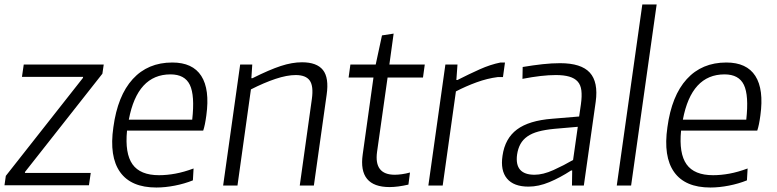

<svg xmlns="http://www.w3.org/2000/svg" viewBox="-37 -828 3467 857"><path d="M-11 -43 333 -480 334 -485H61L69 -540H426L420 -499L75 -61L74 -56H368L360 -1H-17Z M661 9Q548 9 499 -60Q450 -129 469 -260Q488 -401 555.5 -475Q623 -549 732 -549Q823 -549 861.5 -489Q900 -429 884 -313Q878 -268 870 -245H530Q520 -143 554.5 -94.5Q589 -46 673 -46Q708 -46 746 -53Q784 -60 827 -76L824 -23Q787 -8 743.5 0.5Q700 9 661 9ZM724 -496Q576 -496 538 -294H821Q833 -402 810.5 -449Q788 -496 724 -496Z M1035 -540H1089L1085 -479H1090Q1166 -517 1216.5 -533.5Q1267 -550 1311 -550Q1377 -550 1404.5 -515.5Q1432 -481 1421 -405L1364 0H1301L1355 -386Q1363 -444 1345.5 -468.5Q1328 -493 1283 -493Q1244 -493 1193 -476Q1142 -459 1083 -429L1023 0H959Z M1702 7Q1561 7 1582 -139L1630 -482H1519L1527 -540H1640L1668 -670L1720 -678L1701 -540H1859L1851 -482H1693L1646 -150Q1632 -48 1725 -48Q1739 -48 1757 -50.5Q1775 -53 1793 -58L1786 -4Q1738 7 1702 7Z M1951 -540H2005L2000 -471H2005Q2056 -497 2104 -518.5Q2152 -540 2197 -549H2217L2208 -484H2185Q2138 -478 2090 -460.5Q2042 -443 1998 -420L1939 0H1875Z M2322 5Q2256 5 2226 -31Q2196 -67 2206 -133Q2217 -210 2270.5 -250Q2324 -290 2428 -298L2548 -308L2556 -363Q2561 -399 2558 -424Q2555 -449 2541.5 -464Q2528 -479 2504 -486Q2480 -493 2444 -493Q2382 -493 2295 -476L2296 -529Q2344 -537 2385 -541.5Q2426 -546 2463 -546Q2557 -546 2595.5 -504Q2634 -462 2622 -374L2569 0H2516L2517 -67H2512Q2463 -35 2415 -15Q2367 5 2322 5ZM2349 -48Q2387 -48 2433.5 -69Q2480 -90 2521 -114L2542 -262L2438 -253Q2396 -249 2366.5 -241Q2337 -233 2317 -219Q2297 -205 2286 -185Q2275 -165 2271 -138Q2259 -48 2349 -48Z M2830 -808H2894L2780 0H2716Z M3134 9Q3021 9 2972 -60Q2923 -129 2942 -260Q2961 -401 3028.5 -475Q3096 -549 3205 -549Q3296 -549 3334.5 -489Q3373 -429 3357 -313Q3351 -268 3343 -245H3003Q2993 -143 3027.5 -94.5Q3062 -46 3146 -46Q3181 -46 3219 -53Q3257 -60 3300 -76L3297 -23Q3260 -8 3216.5 0.5Q3173 9 3134 9ZM3197 -496Q3049 -496 3011 -294H3294Q3306 -402 3283.5 -449Q3261 -496 3197 -496Z"/></svg>

Font: Plata Sans Light
Style: Italic
Weight: 300
Italic angle: -8°
Designer: Pablo Impallari, Andres Torresi, & Cristiano Sobral
Foundry: Pablo Impallari, Andres Torresi, & Cristiano Sobral
Version: Version 1.00;December 28, 2019;FontCreator 12.0.0.2547 64-bi